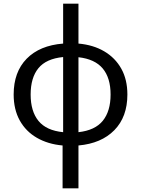

<svg xmlns="http://www.w3.org/2000/svg" viewBox="-20 -780 765 1040"><path d="M405 -544Q485 -537 544.5 -502Q604 -467 637 -408Q670 -349 670 -268Q670 -147 599.5 -75Q529 -3 405 8V240H319V8Q240 1 180 -33.5Q120 -68 87 -127.5Q54 -187 54 -268Q54 -390 124.5 -462Q195 -534 322 -544V-760H405ZM322 -471Q230 -462 188 -410.5Q146 -359 146 -268Q146 -177 188.5 -125Q231 -73 322 -64ZM405 -64Q495 -74 537 -126Q579 -178 579 -268Q579 -358 536.5 -409Q494 -460 405 -470Z"/></svg>

Font: TSCustom
Style: Regular
Weight: 400
Designer: Monotype Design Team
Foundry: Monotype Imaging Inc.
Version: Version 2.004; ttfautohint (v1.8.3) -l 8 -r 50 -G 200 -x 14 